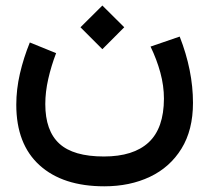

<svg xmlns="http://www.w3.org/2000/svg" viewBox="-20 -445 747 685"><path d="M267.1 -347.7 345.2 -425.3 423.3 -347.7 345.2 -269.5ZM517.1 -278.8 621.1 -314.5Q668.5 -193.4 668.5 -78.1Q668.5 19 627.4 85.4Q586.4 151.9 514.9 185.8Q443.4 219.7 352.1 219.7Q204.1 219.7 121.1 144.5Q38.1 69.3 38.1 -71.3Q38.1 -126 51 -182.1Q64 -238.3 86.4 -293.5L180.2 -255.4Q162.6 -209.5 152.1 -163.1Q141.6 -116.7 141.6 -73.7Q141.6 21.5 191.7 67.4Q241.7 113.3 350.6 113.3Q456.1 113.3 510.3 63Q564.5 12.7 564.9 -92.8Q564.9 -139.2 552 -186.3Q539.1 -233.4 517.1 -278.8Z"/></svg>

Font: Vazir Medium FD-UI
Style: Medium-FD-UI
Weight: 500
Designer: Saber Rastikerdar
Foundry: Saber Rastikerdar
Version: Version 30.1.0